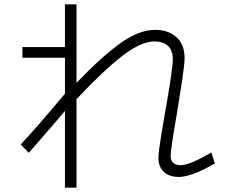

<svg xmlns="http://www.w3.org/2000/svg" viewBox="-20 -821 1040 881"><path d="M966 -71Q858 -9 801 -9Q757 -9 732 -32Q707 -55 707 -98Q707 -123 720.5 -205Q734 -287 737 -302Q773 -504 773 -549Q773 -591 750 -611Q727 -631 689 -631Q627 -631 540 -563.5Q453 -496 331 -366V40H278V-312Q261 -291 170 -186L112 -120L75 -158Q143 -230 278 -391V-556H83V-605H278V-801H331V-441Q446 -561 532 -622.5Q618 -684 692 -684Q752 -684 789.5 -650.5Q827 -617 827 -555Q827 -527 815.5 -450.5Q804 -374 791 -296Q763 -135 763 -106Q763 -63 810 -63Q849 -63 950 -121Z"/></svg>

Font: IBM Plex Sans JP Light
Style: Regular
Weight: 300
Designer: Mike Abbink; Paul van der Laan; Pieter van Rosmalen; Wujin Sim; Yejin Wi; Jinhee Kim; Boomi Park; Yona Kim; Kichan Ma
Foundry: Sandoll Inc.
Version: Version 1.002